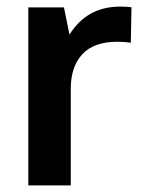

<svg xmlns="http://www.w3.org/2000/svg" viewBox="-20 -559 430 579"><path d="M65.4 0V-536.6H172.9L189.5 -454.6Q242.2 -539.1 342.3 -539.1Q363.3 -539.1 376.5 -537.1L374.5 -430.2Q355 -433.1 334 -433.1Q263.2 -433.1 228.3 -395.5Q193.4 -357.9 193.4 -291V0Z"/></svg>

Font: Oxygen
Style: Bold
Weight: 700
Designer: vernon adams
Foundry: Vernon Adams
Version: Version 0.2.3 webfont; ttfautohint (v0.93.3-1d66) -l 8 -r 50